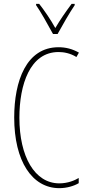

<svg xmlns="http://www.w3.org/2000/svg" viewBox="-20 -970 455 1000"><path d="M256 -793H280C306 -840 340 -900 369 -943V-950H353C319 -904 294 -868 268 -824C244 -868 210 -917 184 -950H168V-943C190 -912 229 -843 256 -793ZM285 -699C312 -699 346 -693 378 -673L391 -696C357 -715 323 -724 285 -724C117 -724 54 -548 54 -358C54 -131 147 10 289 10C327 10 365 -1 390 -16V-43C370 -31 334 -15 289 -15C161 -15 81 -154 81 -357C81 -529 136 -699 285 -699Z"/></svg>

Font: Noto Sans Devanagari UI ExtraCondensed Thin
Style: Regular
Weight: 100
Width: 2
Designer: Jelle Bosma - Monotype Design Team
Foundry: Monotype Imaging Inc.
Version: Version 2.004